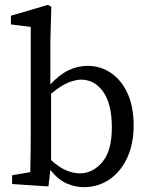

<svg xmlns="http://www.w3.org/2000/svg" viewBox="-20 -760 617 793"><path d="M30 0V-36L105 -49Q106 -87 106.5 -131.5Q107 -176 107 -210V-649L25 -659V-695L178 -740L192 -732L188 -589V-411Q224 -451 262.5 -469.5Q301 -488 342 -488Q395 -488 438 -459Q481 -430 506.5 -375Q532 -320 532 -242Q532 -165 505 -107.5Q478 -50 431.5 -18.5Q385 13 326 13Q291 13 256 -2Q221 -17 188 -58L180 10ZM315 -431Q292 -431 262 -419Q232 -407 191 -373V-99Q222 -70 252 -57Q282 -44 310 -44Q363 -44 402.5 -90.5Q442 -137 442 -234Q442 -330 406.5 -380.5Q371 -431 315 -431Z"/></svg>

Font: Source Serif 4
Style: Regular
Weight: 400
Designer: Frank Grießhammer
Foundry: Adobe
Version: Version 4.005;hotconv 1.1.0;makeotfexe 2.6.0